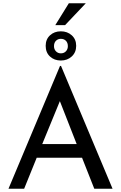

<svg xmlns="http://www.w3.org/2000/svg" viewBox="-20 -1157 741 1177"><path d="M32 0 348 -753H354L670 0H558L483 -190H205L128 0ZM239 -274H450L347 -537ZM260 -876Q260 -916 286.5 -940.5Q313 -965 353 -965Q393 -965 420 -940.5Q447 -916 447 -876Q447 -836 420 -811Q393 -786 353 -786Q313 -786 286.5 -810.5Q260 -835 260 -876ZM311 -874Q311 -855 323 -842.5Q335 -830 353 -830Q372 -830 384 -842.5Q396 -855 396 -874Q396 -895 384 -907Q372 -919 353 -919Q335 -919 323 -907Q311 -895 311 -874ZM506 -1137 379 -1003H319L402 -1137Z"/></svg>

Font: Synthetic
Style: Regular
Weight: 400
Designer: Santiago Orozco
Foundry: Typemade
Version: Version 2.000; ttfautohint (v1.8.4.7-5d5b)